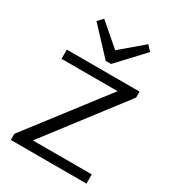

<svg xmlns="http://www.w3.org/2000/svg" viewBox="-186 -874 880 976"><g transform="rotate(30 254.0 -385.5)"><path d="M32 -36 399 -513 413 -486H49V-540H476V-505L109 -26L95 -54H476V0H32ZM422 -741 280 -589H249L107 -741L135 -771L280 -646H247L394 -771Z"/></g></svg>

Font: Pathway Extreme 28pt Light
Style: Regular
Weight: 300
Designer: Eduardo Rodriguez Tunni
Foundry: Eduardo Rodriguez Tunni
Version: Version 1.001;gftools[0.9.26]